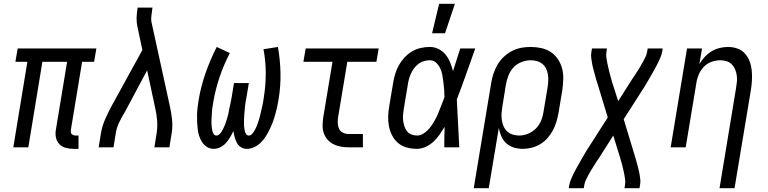

<svg xmlns="http://www.w3.org/2000/svg" viewBox="-20 -775 4040 1010"><path d="M366 8Q345 8 325 2.5Q305 -3 292 -17Q279 -31 274.5 -51Q270 -71 274 -93L333 -450H203L129 0H50L124 -450H61L73 -520H487L475 -450H412L353 -93Q352 -86 352.5 -80Q353 -74 357 -70Q361 -66 366.5 -64Q372 -62 378 -62H393V8Z M499 0 511 -74Q517 -111 533 -147.5Q549 -184 568 -219L729 -512L703 -634Q698 -656 698.5 -680Q699 -704 703 -728L704 -735H782L781 -728Q778 -708 776 -688Q774 -668 779 -649L873 -219Q881 -184 885 -147.5Q889 -111 883 -74L871 0H792L804 -74Q809 -107 806.5 -140Q804 -173 797 -204L754 -405L637 -186Q636 -184 635 -182Q634 -180 632 -179V-178Q617 -153 605 -127Q593 -101 589 -74L577 0Z M1105 8Q1085 8 1069.5 -1.5Q1054 -11 1044 -26Q1034 -41 1028 -59Q1022 -77 1020 -95.5Q1018 -114 1017 -133Q1016 -152 1016.5 -171.5Q1017 -191 1019.5 -210.5Q1022 -230 1025 -250Q1037 -321 1061.5 -391Q1086 -461 1120 -528L1189 -496Q1157 -434 1135 -369Q1113 -304 1102 -238Q1101 -229 1099 -219Q1097 -209 1096 -199.5Q1095 -190 1094.5 -180.5Q1094 -171 1093.5 -161.5Q1093 -152 1092.5 -142.5Q1092 -133 1092.5 -123.5Q1093 -114 1094 -105Q1095 -96 1097 -87Q1099 -78 1104 -70Q1109 -62 1119 -62Q1127 -62 1134.5 -69Q1142 -76 1147 -84.5Q1152 -93 1156 -101.5Q1160 -110 1163.5 -118.5Q1167 -127 1169.5 -136Q1172 -145 1175 -153.5Q1178 -162 1180 -171Q1182 -180 1183.5 -189Q1185 -198 1187 -207Q1189 -216 1191 -224.5Q1193 -233 1194.5 -242Q1196 -251 1198 -260L1211 -338H1289L1276 -260Q1274 -251 1272.5 -242Q1271 -233 1270 -224.5Q1269 -216 1268 -207Q1267 -198 1266.5 -189Q1266 -180 1265 -171.5Q1264 -163 1264 -154Q1264 -145 1263.5 -136Q1263 -127 1263.5 -118.5Q1264 -110 1265 -101.5Q1266 -93 1268 -85Q1270 -77 1275 -69.5Q1280 -62 1289 -62Q1298 -62 1305 -69.5Q1312 -77 1317 -85Q1322 -93 1326 -101.5Q1330 -110 1333 -118.5Q1336 -127 1339 -135.5Q1342 -144 1344.5 -153Q1347 -162 1349 -170.5Q1351 -179 1353 -188Q1355 -197 1357 -205.5Q1359 -214 1361 -223Q1363 -232 1364.5 -240.5Q1366 -249 1367 -258Q1378 -324 1378 -389Q1378 -454 1366 -516L1442 -528Q1454 -461 1455.5 -391Q1457 -321 1445 -250Q1442 -230 1437.5 -210.5Q1433 -191 1427.5 -171.5Q1422 -152 1415 -133Q1408 -114 1399 -95.5Q1390 -77 1379 -59Q1368 -41 1353 -26Q1338 -11 1318.5 -1.5Q1299 8 1279 8Q1262 8 1248 -0.5Q1234 -9 1226.5 -23Q1219 -37 1214.5 -53Q1210 -69 1208 -86Q1200 -69 1190.5 -53Q1181 -37 1168.5 -23Q1156 -9 1139 -0.5Q1122 8 1105 8Z M1815 0Q1794 0 1773.5 -3.5Q1753 -7 1735 -16Q1717 -25 1704 -39.5Q1691 -54 1684 -72.5Q1677 -91 1677 -112Q1677 -133 1680 -155L1729 -450H1576L1588 -520H1972L1960 -450H1807L1758 -155Q1756 -139 1757 -123.5Q1758 -108 1764.5 -95.5Q1771 -83 1785 -76.5Q1799 -70 1815 -70H1889V0Z M2173 8Q2146 8 2120 1Q2094 -6 2074.5 -22.5Q2055 -39 2043 -62Q2031 -85 2026 -111Q2021 -137 2022 -164.5Q2023 -192 2028 -219L2048 -339Q2052 -363 2059 -386.5Q2066 -410 2078 -431.5Q2090 -453 2107.5 -472Q2125 -491 2146.5 -504Q2168 -517 2192.5 -522.5Q2217 -528 2240 -528Q2266 -528 2287.5 -517Q2309 -506 2324 -487.5Q2339 -469 2348 -446.5Q2357 -424 2363 -401L2364 -404Q2373 -433 2382.5 -462Q2392 -491 2401 -520H2480Q2456 -453 2432.5 -386Q2409 -319 2383 -252Q2387 -189 2389.5 -126Q2392 -63 2396 0H2317Q2317 -27 2317.5 -54Q2318 -81 2319 -108Q2306 -87 2292 -66.5Q2278 -46 2260 -29.5Q2242 -13 2219 -2.5Q2196 8 2173 8ZM2174 -62Q2194 -62 2213 -76Q2232 -90 2245 -107.5Q2258 -125 2268.5 -144.5Q2279 -164 2287 -184Q2295 -204 2303 -224Q2311 -244 2318 -264Q2318 -284 2316.5 -303.5Q2315 -323 2312.5 -342Q2310 -361 2307 -379.5Q2304 -398 2296 -415Q2288 -432 2274.5 -445Q2261 -458 2241 -458Q2226 -458 2210 -453.5Q2194 -449 2181 -439Q2168 -429 2158 -415.5Q2148 -402 2141.5 -387.5Q2135 -373 2131 -358Q2127 -343 2125 -328L2105 -208Q2102 -192 2100.5 -175.5Q2099 -159 2100.5 -143.5Q2102 -128 2106.5 -113Q2111 -98 2120 -86Q2129 -74 2143.5 -68Q2158 -62 2174 -62ZM2253 -600 2290 -755H2373L2321 -600Z M2472 215 2564 -339Q2568 -364 2576 -388Q2584 -412 2597 -434.5Q2610 -457 2629.5 -475.5Q2649 -494 2673 -506.5Q2697 -519 2721.5 -523.5Q2746 -528 2771 -528Q2800 -528 2827.5 -522Q2855 -516 2877.5 -501Q2900 -486 2915 -463.5Q2930 -441 2937 -414Q2944 -387 2943 -358.5Q2942 -330 2938 -301L2918 -181Q2914 -158 2907 -134.5Q2900 -111 2888.5 -89.5Q2877 -68 2860.5 -49Q2844 -30 2822.5 -17Q2801 -4 2777 2Q2753 8 2730 8Q2705 8 2682.5 1Q2660 -6 2643.5 -21Q2627 -36 2617.5 -57.5Q2608 -79 2604 -102L2551 215ZM2711 -62Q2735 -62 2759 -72Q2783 -82 2801 -101Q2819 -120 2828 -144Q2837 -168 2840 -192L2860 -312Q2863 -330 2864 -347.5Q2865 -365 2862.5 -381.5Q2860 -398 2853 -413Q2846 -428 2833.5 -438.5Q2821 -449 2804.5 -453.5Q2788 -458 2771 -458Q2747 -458 2722 -448Q2697 -438 2680 -419Q2663 -400 2654 -376Q2645 -352 2641 -328L2623 -217Q2620 -199 2618.5 -181Q2617 -163 2619.5 -145.5Q2622 -128 2628.5 -112Q2635 -96 2647 -84.5Q2659 -73 2676 -67.5Q2693 -62 2711 -62Z M2972 215 2975 197Q2978 181 2985 165Q2992 149 2999.5 134Q3007 119 3015.5 104Q3024 89 3032.5 74Q3041 59 3049.5 44.5Q3058 30 3067 15L3177 -157L3125 -329Q3120 -343 3116 -357Q3112 -371 3108.5 -385Q3105 -399 3101 -413Q3097 -427 3094.5 -441.5Q3092 -456 3090 -471Q3088 -486 3091 -502L3094 -520H3173L3170 -502Q3168 -488 3169.5 -475Q3171 -462 3173.5 -449Q3176 -436 3179 -423.5Q3182 -411 3185 -398.5Q3188 -386 3191.5 -373.5Q3195 -361 3198 -349L3232 -243L3305 -358Q3313 -369 3320.5 -381Q3328 -393 3335.5 -404.5Q3343 -416 3350 -428Q3357 -440 3363.5 -452Q3370 -464 3376 -476.5Q3382 -489 3384 -502L3387 -520H3466L3463 -502Q3460 -486 3453 -470Q3446 -454 3438.5 -439Q3431 -424 3422.5 -409Q3414 -394 3405.5 -379Q3397 -364 3388.5 -349.5Q3380 -335 3371 -320L3261 -148L3313 24Q3317 38 3321.5 52Q3326 66 3329.5 80Q3333 94 3337 108Q3341 122 3343.5 136.5Q3346 151 3348 166Q3350 181 3347 197L3344 215H3265L3268 197Q3270 183 3268.5 170Q3267 157 3264.5 144Q3262 131 3259 118.5Q3256 106 3253 93.5Q3250 81 3246 68.5Q3242 56 3239 44L3206 -62L3133 53Q3125 64 3117.5 76Q3110 88 3102.5 99.5Q3095 111 3088 123Q3081 135 3074.5 147Q3068 159 3062 171.5Q3056 184 3054 197L3051 215Z M3765 215 3852 -312Q3855 -329 3856.5 -346Q3858 -363 3855.5 -379.5Q3853 -396 3846.5 -411Q3840 -426 3829 -437Q3818 -448 3802 -453Q3786 -458 3769 -458Q3746 -458 3722.5 -449.5Q3699 -441 3682 -423Q3665 -405 3655.5 -382.5Q3646 -360 3643 -337L3587 0H3508L3594 -520H3673L3659 -438Q3671 -458 3687 -475.5Q3703 -493 3723 -505Q3743 -517 3765.5 -522.5Q3788 -528 3810 -528Q3836 -528 3859.5 -519.5Q3883 -511 3899 -493Q3915 -475 3923.5 -452Q3932 -429 3934.5 -404Q3937 -379 3935.5 -353Q3934 -327 3930 -301L3844 215Z"/></svg>

Font: Iosevka Curly
Style: Italic
Weight: 400
Italic angle: -9°
Monospace: yes
Designer: Belleve Invis
Foundry: Belleve Invis
Version: Version 22.1.2; ttfautohint (v1.8.4)